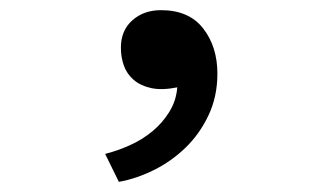

<svg xmlns="http://www.w3.org/2000/svg" viewBox="-20 -158 640 378"><path d="M218 -64Q218 -98 240.5 -118Q263 -138 297 -138Q352 -138 380 -102Q408 -66 408 -13Q408 32 390.5 69Q373 106 345 133Q317 160 282.5 177Q248 194 214 200L187 145Q211 139 235.5 128Q260 117 280 100.5Q300 84 313.5 62Q327 40 329 14Q299 20 278 15.5Q257 11 243.5 -0.5Q230 -12 224 -28.5Q218 -45 218 -64Z"/></svg>

Font: PT Mono
Style: Bold
Weight: 700
Monospace: yes
Designer: A.Korolkova, I.Chaeva
Foundry: ParaType Ltd
Version: Version 1.000 OFL